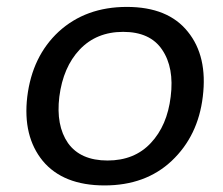

<svg xmlns="http://www.w3.org/2000/svg" viewBox="-20 -534 654 564"><path d="M287.1 10.7Q165.5 10.7 105.5 -61.5Q46.4 -133.8 60.1 -250Q74.7 -368.7 152.3 -440.9Q231.9 -513.7 352.5 -513.7Q473.6 -513.7 531.7 -440.9Q590.3 -368.7 575.7 -250Q562 -134.8 484.4 -61.5Q407.7 10.7 287.1 10.7ZM295.9 -62.5Q375 -62.5 422.9 -113.8Q471.2 -165 481.4 -250Q492.2 -335.4 456.1 -388.2Q420.9 -440.4 341.8 -440.4Q263.2 -440.4 213.9 -388.2Q165.5 -336.9 154.3 -250Q144 -165.5 179.7 -113.8Q216.3 -62.5 295.9 -62.5Z"/></svg>

Font: Ride
Style: Italic
Weight: 400
Version: Version 3.000